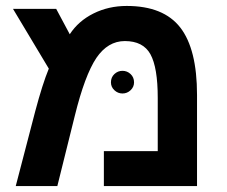

<svg xmlns="http://www.w3.org/2000/svg" viewBox="-20 -629 766 649"><path d="M408.2 -608.9Q532.7 -608.9 589.4 -535.9Q646 -462.9 646 -308.1V0H331.1V-118.2H513.2V-297.9Q513.2 -400.9 488.5 -445.6Q463.9 -490.2 401.9 -490.2Q344.7 -490.2 305.7 -433.1Q266.6 -374.5 232.9 -237.8L173.8 0H33.2L99.1 -252.9Q111.3 -298.8 122.8 -335Q134.3 -371.1 145 -397L23.9 -599.1H169.9L215.8 -513.2Q245.1 -558.1 296.1 -583.5Q347.2 -608.9 408.2 -608.9ZM355 -350.6Q355 -367.7 366.7 -378.7Q378.4 -389.6 394 -389.6Q409.7 -389.6 421.4 -378.7Q433.1 -367.7 433.1 -350.6Q433.1 -335 421.4 -324Q409.7 -313 394 -313Q378.4 -313 366.7 -324Q355 -335 355 -350.6Z"/></svg>

Font: Arimo
Style: Bold
Weight: 700
Designer: Steve Matteson
Foundry: Monotype Imaging Inc.
Version: Version 1.33